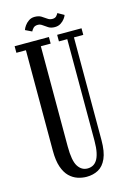

<svg xmlns="http://www.w3.org/2000/svg" viewBox="-125 -873 627 944"><g transform="rotate(-15 188.5 -401.0)"><path d="M195 12Q172.5 12 149.8 4.5Q127 -3 108.2 -21.2Q89.5 -39.5 78.2 -72Q67 -104.5 67 -154.5V-666.5H18.5V-700H193V-666.5H143V-156.5Q143 -84 161.2 -55.2Q179.5 -26.5 210 -26.5Q224 -26.5 236.2 -32.2Q248.5 -38 257.8 -51.8Q267 -65.5 272.2 -89.5Q277.5 -113.5 277.5 -149.5V-666.5H235V-700H359V-666.5H311.5V-144Q311.5 -84.5 296.2 -50.5Q281 -16.5 254.8 -2.2Q228.5 12 195 12ZM234.5 -739.5Q215 -739.5 202 -747.8Q189 -756 178.2 -764Q167.5 -772 155.5 -772Q139.5 -772 131.5 -762.8Q123.5 -753.5 121 -747.5L88 -763.5Q91 -773 99 -784.5Q107 -796 120 -805Q133 -814 150 -814Q170.5 -814 183.8 -806Q197 -798 208 -789.8Q219 -781.5 233 -781.5Q247 -781.5 253.8 -789.2Q260.5 -797 263.5 -803L295.5 -785Q293.5 -777.5 285.5 -766.8Q277.5 -756 264.8 -747.8Q252 -739.5 234.5 -739.5Z"/></g></svg>

Font: Imbue Thin 10pt
Style: Regular
Weight: 400
Version: Version 1.102